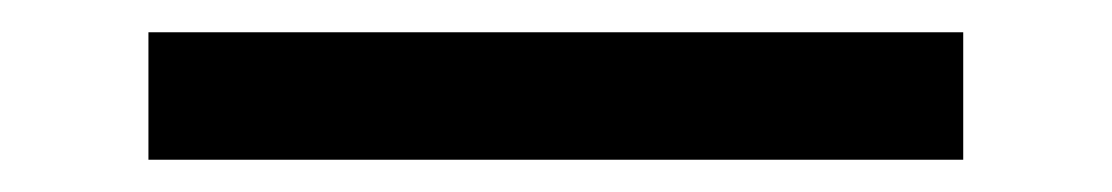

<svg xmlns="http://www.w3.org/2000/svg" viewBox="-20 16 689 119"><path d="M72 115V36H577V115Z"/></svg>

Font: DM Sans 12pt
Style: Regular
Weight: 400
Version: Version 4.004;gftools[0.9.30]